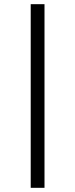

<svg xmlns="http://www.w3.org/2000/svg" viewBox="-20 -710 360 919"><path d="M193 189V-690H127V189Z"/></svg>

Font: STIXVariants
Style: Regular
Weight: 400
Designer: MicroPress Inc., with final additions and corrections provided by Coen Hoffman, Elsevier (retired)
Version: Version 1.1.0